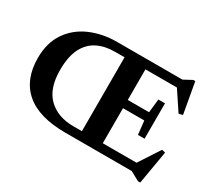

<svg xmlns="http://www.w3.org/2000/svg" viewBox="-141 -948 1352 1231"><g transform="rotate(30 535.5 -333.0)"><path d="M430.5 0Q235 0 136.5 -84.2Q38 -168.5 38 -327.5Q38 -440 90 -516.2Q142 -592.5 230.5 -631.2Q319 -670 429.5 -670H910L971.5 -703H986.5L1027 -475.5L998 -468.5L905 -608.5H672V-382H829.5L840.5 -482.5H889.5V-220.5H840.5L829.5 -321H672V-61.5H922L1022.5 -215.5L1048 -209L1006 36.5H989L922 0ZM454 -61.5H517.5V-608.5H445.5Q373.5 -608.5 318 -581Q262.5 -553.5 231.2 -492.8Q200 -432 200 -332Q200 -195 269.2 -128.2Q338.5 -61.5 454 -61.5Z"/></g></svg>

Font: Newsreader Text
Style: Bold
Weight: 700
Designer: Hugues Gentile
Foundry: Production Type
Version: Version 1.001